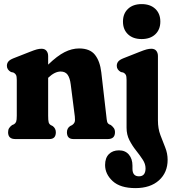

<svg xmlns="http://www.w3.org/2000/svg" viewBox="-20 -696 859 961"><path d="M221 -415.5V-372.5Q266.5 -416.5 303.2 -435Q340 -453.5 376 -453.5Q430 -453.5 455.2 -421.8Q480.5 -390 487 -334L512 -117Q514 -95.5 516.2 -87Q518.5 -78.5 526 -74L535 -70Q544.5 -62.5 550 -54.5Q555.5 -46.5 555.5 -34Q555.5 0 519.5 0H347.5Q315 0 315 -34Q315 -54 331 -65L341 -70Q349 -75 353 -83.5Q357 -92 354.5 -113L334 -273.5Q330 -305.5 318.5 -321.8Q307 -338 283.5 -338Q254 -338 221.5 -307L221 -306.5V-117Q221 -93.5 223.5 -84.2Q226 -75 234 -70L244 -65Q259.5 -53 259.5 -34Q259.5 0 227.5 0H56.5Q20.5 0 20.5 -34Q20.5 -46.5 25.5 -54.5Q30.5 -62.5 40.5 -70L50 -74Q57.5 -78.5 60.8 -86.8Q64 -95 64 -117V-296Q64 -314 60 -321.2Q56 -328.5 47 -333L35 -335.5Q14.5 -347 14.5 -366.5Q14.5 -379 21.8 -388Q29 -397 48 -404.5L129.5 -436.5Q152 -445.5 164.5 -448.8Q177 -452 188 -452Q204 -452 212.5 -441.8Q221 -431.5 221 -415.5ZM689 -500.5Q646 -500.5 620.8 -524.2Q595.5 -548 595.5 -588Q595.5 -628 620.8 -651.8Q646 -675.5 689 -675.5Q732 -675.5 757.2 -651.8Q782.5 -628 782.5 -588Q782.5 -548 757.2 -524.2Q732 -500.5 689 -500.5ZM770.5 -93Q770.5 -52.5 782.8 -20Q795 12.5 807 42.2Q819 72 819 104Q819 167.5 775.8 206.5Q732.5 245.5 658 245.5Q582 245.5 544 210.5Q506 175.5 506 130Q506 94.5 525 75.5Q544 56.5 575.5 56.5Q607 56.5 625 77.8Q643 99 643 133V148.5Q643 186.5 675.5 186.5Q708.5 186.5 708.5 146.5Q708.5 124.5 694.2 102.8Q680 81 661 57.2Q642 33.5 627.8 5.8Q613.5 -22 613.5 -56.5V-296Q613.5 -314 609.8 -321.2Q606 -328.5 597 -333L585 -335.5Q564.5 -347 564.5 -366.5Q564.5 -379 571.8 -388Q579 -397 598 -404.5L679 -436.5Q701.5 -445.5 714.2 -448.8Q727 -452 737.5 -452Q754 -452 762.2 -441.8Q770.5 -431.5 770.5 -415.5Z"/></svg>

Font: Fraunces 144pt SuperSoft
Style: Bold
Weight: 700
Version: Version 1.000;[b76b70a41]